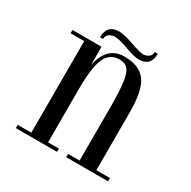

<svg xmlns="http://www.w3.org/2000/svg" viewBox="-192 -1083 1265 1271"><g transform="rotate(30 440.0 -448.0)"><path d="M365 -896Q272 -896 272 -800H295Q295 -826 314.5 -839Q334 -852 356 -852Q390 -852 461.5 -826Q533 -800 565 -800Q658 -800 658 -896H635Q635 -870 615.5 -857Q596 -844 574 -844Q550 -844 476 -870Q402 -896 365 -896ZM691 -467V0H563V-426Q563 -554 554 -619.5Q545 -685 523.5 -711Q502 -737 460 -737Q383 -737 352.5 -666Q322 -595 322 -431L302 -538Q319 -770 476 -770Q590 -770 640.5 -704Q691 -638 691 -467ZM322 0H194V-750H312V-585L322 -565ZM246 0H90V-25H246ZM90 -725V-750H246V-725ZM405 -25V0H299V-25ZM623 0H475V-25H623ZM795 -25V0H660V-25Z"/></g></svg>

Font: Solide Mirage
Style: Etroit
Weight: 400
Designer: Jérémy Landes
Foundry: Velvetyne Type Foundry
Version: Version 1.1